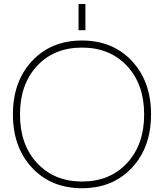

<svg xmlns="http://www.w3.org/2000/svg" viewBox="-20 -949 833 980"><path d="M168.9 -117.2Q256.8 -22.5 398.9 -22.5Q541 -22.5 628.4 -116.7Q715.8 -210.9 715.8 -364.7Q715.8 -518.6 628.4 -612.3Q541 -706.1 398.4 -706.1Q255.9 -706.1 168.9 -612.3Q82 -518.6 82 -364.7Q82 -210.9 168.9 -117.2ZM398.4 11.7Q241.2 11.7 143.6 -92.8Q45.9 -197.3 45.9 -365.2Q45.9 -533.2 143.6 -637.7Q241.2 -742.2 398.4 -742.2Q555.7 -742.2 653.3 -637.7Q751 -533.2 751 -365.2Q751 -197.3 653.3 -92.8Q555.7 11.7 398.4 11.7ZM380.9 -794.9V-928.7H416V-794.9Z"/></svg>

Font: Gen Shin Gothic ExtraLight
Style: Regular
Weight: 100
Designer: [Source Han Sans]
Ryoko NISHIZUKA  (kana & ideographs); Paul D. Hunt (Latin, Greek & Cyrillic); Wenlong ZHANG  (bopomofo
Version: Version 1.002.20150607